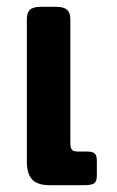

<svg xmlns="http://www.w3.org/2000/svg" viewBox="-20 -545 344 565"><path d="M59 -69V-488Q59 -508 68.5 -516.5Q78 -525 100 -525H145Q167 -525 177 -516.5Q187 -508 187 -488V-125Q187 -110 191.5 -104.5Q196 -99 210 -99H237Q253 -99 259 -93Q265 -87 265 -72V-28Q265 -11 257 -5.5Q249 0 227 0H127Q90 0 74.5 -17Q59 -34 59 -69Z"/></svg>

Font: Mitr
Style: Regular
Weight: 400
Designer: Thanarat Vachiruckul
Foundry: Cadson Demak
Version: Version 1.002